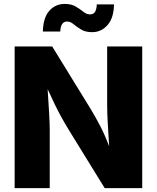

<svg xmlns="http://www.w3.org/2000/svg" viewBox="-20 -966 806 986"><path d="M55.2 0V-727.5H248L446.8 -404.3Q471.2 -363.8 494.4 -319.3Q517.6 -274.9 540.5 -214.8Q537.1 -269.5 533.7 -327.4Q530.3 -385.3 530.3 -423.3V-727.5H710.4V0H517.6L334.5 -296.9Q313 -332 295.4 -364Q277.8 -396 261 -430.7Q244.1 -465.3 224.6 -508.3Q229 -443.4 232.2 -387.2Q235.4 -331.1 235.4 -296.9V0ZM453.1 -800.8Q418.9 -800.8 396.5 -814.5Q374 -828.1 357.7 -841.8Q341.3 -855.5 324.2 -855.5Q291.5 -855.5 289.6 -804.2H200.2Q201.7 -874.5 232.9 -910.2Q264.2 -945.8 312.5 -945.8Q346.7 -945.8 369.1 -932.4Q391.6 -918.9 408.2 -905.5Q424.8 -892.1 441.4 -892.1Q460.4 -892.1 468.3 -905.3Q476.1 -918.5 477.1 -943.4H565.4Q564.5 -874 532.2 -837.4Q500 -800.8 453.1 -800.8Z"/></svg>

Font: Inter Extra Bold
Style: Regular
Weight: 800
Designer: Rasmus Andersson
Foundry: rsms
Version: Version 4.000;git-3c8e0fc